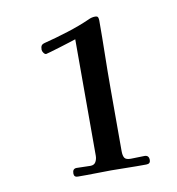

<svg xmlns="http://www.w3.org/2000/svg" viewBox="-59 -871 507 549"><g transform="rotate(-10 195.0 -596.0)"><path d="M335 -386Q335 -400 322 -400Q312 -400 302 -399.5Q292 -399 282 -399Q268 -399 264 -405.5Q260 -412 260 -425V-608Q260 -657 261 -706Q262 -755 262 -804Q262 -809 260.5 -813Q259 -817 252 -817Q242 -817 232 -812Q203 -799 166.5 -787.5Q130 -776 98 -768Q90 -766 87.5 -762Q85 -758 85 -750Q85 -746 88.5 -741Q92 -736 96 -736Q97 -736 109 -739.5Q121 -743 137.5 -748Q154 -753 168 -757.5Q182 -762 185 -763V-425Q185 -415 180.5 -407Q176 -399 165 -399Q155 -399 145 -399.5Q135 -400 125 -400Q113 -400 113 -386Q113 -375 124 -375H150Q168 -375 185.5 -375.5Q203 -376 221 -376Q240 -376 258 -375.5Q276 -375 295 -375H323Q335 -375 335 -386Z"/></g></svg>

Font: UoqMunThenKhung
Style: Regular
Weight: 400
Designer: Font-Kai, 金井和夫, 宇文滿月
Foundry: Kazuo Kanai, Moonlit Owen
Version: Version 1.197